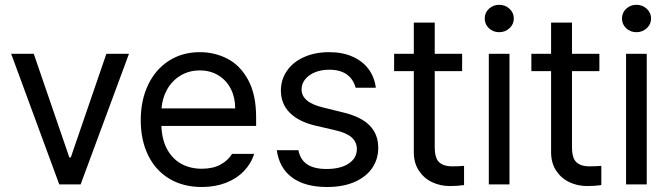

<svg xmlns="http://www.w3.org/2000/svg" viewBox="-20 -749 2714 780"><path d="M307.6 0H220.7L25.4 -530.3H117.2L261.7 -109.4H267.6L412.1 -530.3H503.9Z M551.8 -260.7Q551.8 -341.8 581.8 -404.5Q611.8 -467.3 666.3 -502.2Q720.7 -537.1 792 -537.1Q852.1 -537.1 903.8 -510.5Q955.6 -483.9 988 -424.6Q1020.5 -365.2 1020.5 -272.5V-237.3H635.7Q637.7 -182.1 658.7 -143.1Q679.7 -104 716.1 -83.7Q752.4 -63.5 799.8 -63.5Q844.7 -63.5 875.7 -80.3Q906.7 -97.2 922.9 -124H1012.7Q1000 -84 970.5 -53.5Q940.9 -22.9 897.2 -6.1Q853.5 10.7 799.8 10.7Q724.1 10.7 668 -22.9Q611.8 -56.6 581.8 -118.2Q551.8 -179.7 551.8 -260.7ZM935.5 -308.6Q935.5 -353 917.7 -387.9Q899.9 -422.9 867.2 -442.9Q834.5 -462.9 792 -462.9Q747.6 -462.9 713.1 -441.9Q678.7 -420.9 658.9 -385.5Q639.2 -350.1 636.2 -308.6Z M1317.4 -465.8Q1285.2 -465.8 1259.5 -455.3Q1233.9 -444.8 1219.5 -426.5Q1205.1 -408.2 1205.1 -385.7Q1205.1 -359.4 1227.3 -340.8Q1249.5 -322.3 1295.9 -311.5L1375 -292Q1446.3 -274.9 1481.4 -239.5Q1516.6 -204.1 1516.6 -148.4Q1516.6 -102.1 1491.9 -66.2Q1467.3 -30.3 1420.4 -9.8Q1373.5 10.7 1308.6 10.7Q1219.2 10.7 1167 -27.6Q1114.7 -65.9 1104.5 -138.7H1192.4Q1199.7 -100.1 1228 -81.3Q1256.3 -62.5 1306.6 -62.5Q1363.3 -62.5 1396.5 -84.5Q1429.7 -106.4 1429.7 -143.6Q1429.7 -171.9 1408.7 -190.7Q1387.7 -209.5 1342.8 -219.7L1262.7 -238.3Q1193.4 -254.4 1157.2 -291Q1121.1 -327.6 1121.1 -380.9Q1121.1 -425.8 1145.8 -461.4Q1170.4 -497.1 1215.1 -517.1Q1259.8 -537.1 1317.4 -537.1Q1371.1 -537.1 1412.1 -519Q1453.1 -501 1477.3 -468.3Q1501.5 -435.5 1506.8 -392.6H1424.8Q1415.5 -427.2 1388.9 -446.5Q1362.3 -465.8 1317.4 -465.8Z M1857.4 -460H1746.1V-152.3Q1746.1 -105.5 1764.6 -89.4Q1783.2 -73.2 1815.4 -73.2Q1839.8 -73.2 1865.2 -75.2V2.9Q1839.8 6.8 1806.6 6.8Q1769.5 6.8 1736.3 -8.5Q1703.1 -23.9 1682.1 -55.2Q1661.1 -86.4 1661.1 -130.9V-460H1581.1V-530.3H1661.1V-657.2H1746.1V-530.3H1857.4Z M1965.8 -530.3H2049.8V0H1965.8ZM1949.2 -673.8Q1949.2 -697.3 1966.3 -713.4Q1983.4 -729.5 2007.8 -729.5Q2032.2 -729.5 2049.8 -713.4Q2067.4 -697.3 2067.4 -673.8Q2067.4 -650.4 2049.8 -634.3Q2032.2 -618.2 2007.8 -618.2Q1983.4 -618.2 1966.3 -634.3Q1949.2 -650.4 1949.2 -673.8Z M2415 -460H2303.7V-152.3Q2303.7 -105.5 2322.3 -89.4Q2340.8 -73.2 2373 -73.2Q2397.5 -73.2 2422.9 -75.2V2.9Q2397.5 6.8 2364.3 6.8Q2327.1 6.8 2293.9 -8.5Q2260.7 -23.9 2239.7 -55.2Q2218.8 -86.4 2218.8 -130.9V-460H2138.7V-530.3H2218.8V-657.2H2303.7V-530.3H2415Z M2523.4 -530.3H2607.4V0H2523.4ZM2506.8 -673.8Q2506.8 -697.3 2523.9 -713.4Q2541 -729.5 2565.4 -729.5Q2589.8 -729.5 2607.4 -713.4Q2625 -697.3 2625 -673.8Q2625 -650.4 2607.4 -634.3Q2589.8 -618.2 2565.4 -618.2Q2541 -618.2 2523.9 -634.3Q2506.8 -650.4 2506.8 -673.8Z"/></svg>

Font: Pretendard Std
Style: Regular
Weight: 400
Designer: Base glyphs from Inter by Rasmus Andersson; Hangeul glyphs from Noto Sans CJK(Source Han Sans) by Jang Soo-young and Kan
Foundry: Kil Hyung-jin
Version: Version 1.309